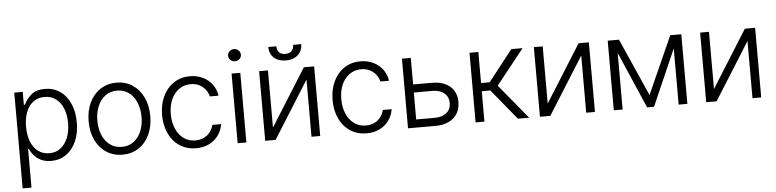

<svg xmlns="http://www.w3.org/2000/svg" viewBox="-50 -986 5888 1457"><g transform="rotate(-5 2893.5 -257.5)"><path d="M71.3 -530.3H135.7V-431.6H143.6Q165 -476.6 202.4 -507.3Q239.7 -538.1 304.7 -538.1Q369.6 -538.1 419.4 -503.9Q469.2 -469.7 496.8 -407.5Q524.4 -345.2 524.4 -263.7Q524.4 -182.1 496.8 -119.9Q469.2 -57.6 419.7 -23.4Q370.1 10.7 305.7 10.7Q193.4 10.7 143.6 -95.7H138.7V199.2H71.3ZM296.9 -48.8Q347.2 -48.8 383.5 -77.1Q419.9 -105.5 439 -154.5Q458 -203.6 458 -264.6Q458 -325.7 439.2 -373.8Q420.4 -421.9 384 -449.7Q347.7 -477.5 296.9 -477.5Q246.6 -477.5 210.7 -450.7Q174.8 -423.8 156.2 -375.7Q137.7 -327.6 137.7 -264.6Q137.7 -201.2 156.5 -152.3Q175.3 -103.5 211.2 -76.2Q247.1 -48.8 296.9 -48.8Z M614.3 -262.7Q614.3 -343.3 644 -405.8Q673.8 -468.3 727.5 -503.2Q781.2 -538.1 849.6 -538.1Q918 -538.1 971.4 -503.2Q1024.9 -468.3 1054.4 -405.8Q1084 -343.3 1084 -262.7Q1084 -182.6 1054.4 -120.4Q1024.9 -58.1 971.4 -23.7Q918 10.7 849.6 10.7Q780.8 10.7 727.3 -23.7Q673.8 -58.1 644 -120.4Q614.3 -182.6 614.3 -262.7ZM1017.6 -262.7Q1017.6 -321.8 997.8 -370.8Q978 -419.9 939.9 -448.7Q901.9 -477.5 849.6 -477.5Q796.9 -477.5 758.5 -448.7Q720.2 -419.9 700.4 -370.8Q680.7 -321.8 680.7 -262.7Q680.7 -203.6 700.4 -154.8Q720.2 -106 758.5 -77.4Q796.9 -48.8 849.6 -48.8Q901.9 -48.8 939.9 -77.4Q978 -106 997.8 -154.8Q1017.6 -203.6 1017.6 -262.7Z M1173.8 -262.7Q1173.8 -342.3 1203.4 -404.8Q1232.9 -467.3 1286.4 -502.7Q1339.8 -538.1 1409.2 -538.1Q1462.4 -538.1 1506.3 -517.1Q1550.3 -496.1 1578.4 -458.5Q1606.4 -420.9 1613.3 -372.1H1546.9Q1540.5 -401.4 1522 -425.3Q1503.4 -449.2 1474.9 -463.4Q1446.3 -477.5 1410.2 -477.5Q1360.4 -477.5 1321.8 -450.7Q1283.2 -423.8 1261.7 -375.5Q1240.2 -327.1 1240.2 -264.6Q1240.2 -201.7 1261.5 -152.6Q1282.7 -103.5 1321 -76.2Q1359.4 -48.8 1410.2 -48.8Q1461.4 -48.8 1498.8 -77.6Q1536.1 -106.4 1546.9 -155.3H1614.3Q1606.9 -107.4 1579.6 -69.6Q1552.2 -31.7 1508.5 -10.5Q1464.8 10.7 1410.2 10.7Q1339.4 10.7 1285.6 -24.4Q1231.9 -59.6 1202.9 -121.6Q1173.8 -183.6 1173.8 -262.7Z M1726.6 -530.3H1793V0H1726.6ZM1711.9 -667Q1711.9 -686 1726.3 -700Q1740.7 -713.9 1760.7 -713.9Q1780.8 -713.9 1795.2 -700Q1809.6 -686 1809.6 -667Q1809.6 -647.9 1795.2 -634.5Q1780.8 -621.1 1760.7 -621.1Q1740.7 -621.1 1726.3 -634.5Q1711.9 -647.9 1711.9 -667Z M2277.3 -530.3H2355.5V0H2289.1V-435.5L2015.6 0H1936.5V-530.3H2003.9V-94.7ZM2146.5 -593.8Q2108.4 -593.8 2080.1 -607.9Q2051.8 -622.1 2036.6 -647.7Q2021.5 -673.3 2021.5 -707H2083Q2083 -678.7 2098.6 -661.1Q2114.3 -643.6 2146.5 -643.6Q2178.7 -643.6 2194.8 -661.1Q2210.9 -678.7 2210.9 -707H2272.5Q2272.5 -673.3 2257.1 -647.7Q2241.7 -622.1 2213.1 -607.9Q2184.6 -593.8 2146.5 -593.8Z M2472.7 -262.7Q2472.7 -342.3 2502.2 -404.8Q2531.7 -467.3 2585.2 -502.7Q2638.7 -538.1 2708 -538.1Q2761.2 -538.1 2805.2 -517.1Q2849.1 -496.1 2877.2 -458.5Q2905.3 -420.9 2912.1 -372.1H2845.7Q2839.4 -401.4 2820.8 -425.3Q2802.2 -449.2 2773.7 -463.4Q2745.1 -477.5 2709 -477.5Q2659.2 -477.5 2620.6 -450.7Q2582 -423.8 2560.5 -375.5Q2539.1 -327.1 2539.1 -264.6Q2539.1 -201.7 2560.3 -152.6Q2581.5 -103.5 2619.9 -76.2Q2658.2 -48.8 2709 -48.8Q2760.3 -48.8 2797.6 -77.6Q2835 -106.4 2845.7 -155.3H2913.1Q2905.8 -107.4 2878.4 -69.6Q2851.1 -31.7 2807.4 -10.5Q2763.7 10.7 2709 10.7Q2638.2 10.7 2584.5 -24.4Q2530.8 -59.6 2501.7 -121.6Q2472.7 -183.6 2472.7 -262.7Z M3422.9 -166Q3422.9 -116.7 3400.6 -79.1Q3378.4 -41.5 3335.9 -20.8Q3293.5 0 3234.4 0H3024.4V-530.3H3091.8V-328.1H3234.4Q3293.9 -328.1 3336.2 -308.3Q3378.4 -288.6 3400.6 -252.2Q3422.9 -215.8 3422.9 -166ZM3234.4 -61.5Q3289.6 -61.5 3323 -88.6Q3356.4 -115.7 3356.4 -163.1Q3356.4 -211.4 3323 -239Q3289.6 -266.6 3234.4 -266.6H3091.8V-61.5Z M3539.1 -530.3H3606.4V-293.9H3671.9L3857.4 -530.3H3943.4L3730.5 -262.7L3947.3 0H3861.3L3671.9 -231.4H3606.4V0H3539.1Z M4370.1 -530.3H4448.2V0H4381.8V-435.5L4108.4 0H4029.3V-530.3H4096.7V-94.7Z M5068.4 -530.3H5152.3V0H5085.9V-427.7L4898.4 0H4845.7L4659.2 -431.2V0H4591.8V-530.3H4677.7L4872.1 -91.8Z M5636.7 -530.3H5714.8V0H5648.4V-435.5L5375 0H5295.9V-530.3H5363.3V-94.7Z"/></g></svg>

Font: Pretendard JP Light
Style: Regular
Weight: 300
Designer: Base glyphs from Inter by Rasmus Andersson; Hangeul glyphs from Noto Sans CJK(Source Han Sans) by Jang Soo-young and Kan
Foundry: Kil Hyung-jin
Version: Version 1.309